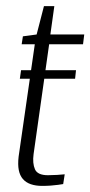

<svg xmlns="http://www.w3.org/2000/svg" viewBox="-20 -608 296 629"><path d="M118 1Q97 1 81 -4.5Q65 -10 55 -21.5Q45 -33 41.5 -51Q38 -69 41 -95L94 -463H51L55 -489L100 -495L124 -588H158L145 -495H256L252 -463H141L90 -103Q86 -73 94.5 -53.5Q103 -34 137 -34Q151 -34 167.5 -35Q184 -36 192 -37L187 -5Q181 -4 170.5 -2.5Q160 -1 146.5 0Q133 1 118 1ZM45 -350 49 -378H229L226 -350Z"/></svg>

Font: Alumni Sans Light
Style: Italic
Weight: 300
Italic angle: -8°
Version: Version 1.016